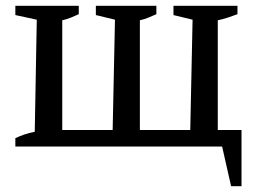

<svg xmlns="http://www.w3.org/2000/svg" viewBox="-20 -506 882 663"><path d="M732 -57H814V137H778L747 0H33V-29Q48 -36 64 -41.5Q80 -47 100 -51L107 -438L33 -454V-486H252V-457Q238 -451 225.5 -445.5Q213 -440 195 -436V-57H369L377 -438L311 -454V-486H520V-457Q505 -451 493 -445.5Q481 -440 463 -436V-57H637L645 -438L579 -454V-486H800V-457Q784 -451 767.5 -445.5Q751 -440 732 -436Z"/></svg>

Font: Piazzolla 24pt Medium
Style: Regular
Weight: 500
Designer: Juan Pablo del Peral
Foundry: Huerta Tipografica
Version: Version 2.005